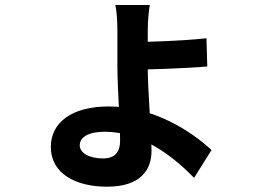

<svg xmlns="http://www.w3.org/2000/svg" viewBox="-20 -654 1040 754"><path d="M568.4 -634.3H432.9C437.5 -615.9 441 -573.7 441 -535C441 -500.2 441 -433 441 -393.6C441 -308.8 451.6 -175.7 451.6 -101.7C451.6 -55.6 429.8 -31.8 384.6 -31.8C329.2 -31.8 293.2 -54 293.2 -83.3C293.2 -116 328.2 -136.6 391.6 -136.6C539.3 -136.6 663.5 -36.3 742.2 44.3L810.7 -64.7C731.2 -138.8 582.8 -235.9 406.7 -235.9C261.9 -235.9 179.6 -173 179.6 -77C179.6 28.3 278.6 79.2 399.8 79.2C534 79.2 575 11.7 575 -61.7C575 -126.4 560.3 -301.7 560.3 -383.5C560.3 -429.1 560.3 -504.1 560.3 -536.5C560.3 -571.9 564.6 -614.9 568.4 -634.3ZM505.8 -488.9 506.6 -380.6C554.8 -380.6 705.2 -385.2 794 -392.9L790.8 -503.8C701.4 -493.6 552.8 -488.9 505.8 -488.9Z"/></svg>

Font: Source Han Sans JP VF
Style: Regular
Weight: 250
Designer: Ryoko NISHIZUKA 西塚涼子 (kana, bopomofo & ideographs); Paul D. Hunt (Latin, Greek & Cyrillic); Sandoll Communications 산돌커뮤니
Foundry: Adobe
Version: Version 2.004;hotconv 1.0.118;makeotfexe 2.5.65603